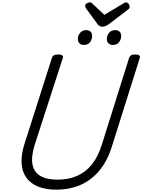

<svg xmlns="http://www.w3.org/2000/svg" viewBox="-20 -1593 1209 1632"><path d="M458 19Q368 19 304 -7Q240 -33 204 -83Q168 -133 163.5 -206Q159 -279 189 -373L422 -1103Q427 -1117 438.5 -1123.5Q450 -1130 474 -1130Q497 -1130 508 -1123Q519 -1116 514 -1100L275 -362Q244 -263 256 -197Q268 -131 321.5 -98.5Q375 -66 468 -66Q564 -66 637.5 -99Q711 -132 763 -198Q815 -264 845 -362L1078 -1103Q1083 -1117 1094.5 -1123.5Q1106 -1130 1129 -1130Q1177 -1130 1168 -1100L932 -351Q894 -228 827 -146Q760 -64 667.5 -22.5Q575 19 458 19ZM691 -1211Q670 -1211 656 -1224Q642 -1237 642 -1263Q642 -1290 660.5 -1313.5Q679 -1337 715 -1337Q735 -1337 749 -1324.5Q763 -1312 763 -1286Q763 -1259 746 -1235Q729 -1211 691 -1211ZM937 -1211Q917 -1211 902.5 -1224Q888 -1237 888 -1263Q888 -1290 906.5 -1313.5Q925 -1337 961 -1337Q981 -1337 995.5 -1324.5Q1010 -1312 1010 -1286Q1010 -1259 992.5 -1235Q975 -1211 937 -1211ZM1051 -1573Q1063 -1573 1072.5 -1561Q1082 -1549 1082 -1538Q1082 -1529 1079 -1523.5Q1076 -1518 1071 -1514L906 -1388Q890 -1377 877 -1371.5Q864 -1366 848 -1366Q835 -1366 824.5 -1373Q814 -1380 806 -1392L711 -1522Q706 -1530 705 -1535Q704 -1540 704 -1544Q704 -1557 718.5 -1565Q733 -1573 742 -1573Q753 -1573 758.5 -1568.5Q764 -1564 770 -1558L867 -1467L1021 -1559Q1028 -1563 1035.5 -1568Q1043 -1573 1051 -1573Z"/></svg>

Font: Playwrite CU
Style: Regular
Weight: 400
Designer: Veronika Burian, José Scaglione
Foundry: TypeTogether
Version: Version 1.002